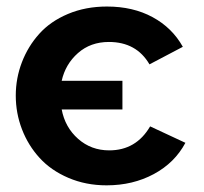

<svg xmlns="http://www.w3.org/2000/svg" viewBox="-20 -553 617 582"><path d="M303.2 8.8Q240.2 8.8 187.3 -13.9Q134.3 -36.6 99.9 -74.5Q65.4 -112.3 46.6 -161.1Q27.8 -210 27.8 -263.2Q27.8 -315.9 46.4 -364.3Q64.9 -412.6 98.9 -450.4Q132.8 -488.3 186 -510.7Q239.3 -533.2 304.2 -533.2Q383.3 -533.2 442.6 -501Q502 -468.8 534.2 -411.1L433.1 -357.9Q393.6 -425.8 310.1 -425.8Q254.4 -425.8 216.3 -392.1Q178.2 -358.4 167 -308.1H351.1V-221.2H167Q177.2 -167 216.8 -132.1Q256.3 -97.2 311 -97.2Q392.6 -97.2 435.1 -169.9L542 -120.1Q509.8 -59.6 446.3 -25.4Q382.8 8.8 303.2 8.8Z"/></svg>

Font: Rawline
Style: Bold
Weight: 700
Designer: Matt McInerney, Pablo Impallari, Rodrigo Fuenzalida
Foundry: Matt McInerney, Pablo Impallari, Rodrigo Fuenzalida
Version: Version 4.020;PS 004.020;hotconv 1.0.88;makeotf.lib2.5.64775